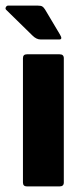

<svg xmlns="http://www.w3.org/2000/svg" viewBox="-42 -666 288 686"><path d="M186 -14Q186 0 171 0H54Q40 0 40 -14V-458Q40 -472 54 -472H171Q186 -472 186 -458ZM103 -525Q88 -525 74 -539L-20 -631Q-24 -635 -21 -640.5Q-18 -646 -13 -646H92Q104 -646 109 -643Q114 -640 119 -632L172 -543Q183 -525 170 -525Z"/></svg>

Font: Glory Thin ExtraBold
Style: Regular
Weight: 800
Version: Version 1.011